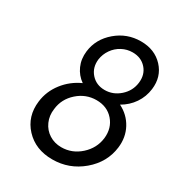

<svg xmlns="http://www.w3.org/2000/svg" viewBox="-181 -879 936 1008"><g transform="rotate(30 286.5 -375.0)"><path d="M450 -417Q506 -389 534.5 -336Q563 -283 555 -218Q543 -122 465 -56Q387 10 285 10Q183 10 121.5 -56Q60 -122 72 -218Q80 -283 121 -336Q162 -389 224 -417Q188 -442 170 -482.5Q152 -523 158 -572Q168 -651 232 -705.5Q296 -760 380 -760Q464 -760 514.5 -705.5Q565 -651 555 -572Q549 -523 521.5 -482.5Q494 -442 450 -417ZM371 -688Q337 -688 307 -672Q277 -656 257.5 -628Q238 -600 233 -566Q227 -514 258.5 -478.5Q290 -443 341 -443Q392 -443 432 -478.5Q472 -514 478.5 -566Q485 -618 454 -653Q423 -688 371 -688ZM294 -69Q359 -69 409 -114Q459 -159 467 -224Q474 -288 435.5 -332Q397 -376 332 -376Q268 -376 218.5 -332Q169 -288 162 -224Q156 -182 172 -146Q188 -110 220.5 -89.5Q253 -69 294 -69Z"/></g></svg>

Font: Orkney
Style: Italic
Weight: 400
Italic angle: -7°
Designer: Samuel Oakes and Alfredo Marco Pradil
Foundry: Alfredo Marco Pradil
Version: 1.0; ttfautohint (v1.5)